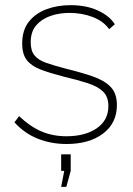

<svg xmlns="http://www.w3.org/2000/svg" viewBox="-20 -548 515 744"><path d="M238 10Q178 10 126.5 -10.5Q75 -31 36 -74L54 -98Q96 -58 140 -39Q184 -20 237 -20Q310 -20 355 -51Q400 -82 400 -137Q400 -173 379.5 -193Q359 -213 320.5 -225.5Q282 -238 227 -251Q173 -265 137.5 -278.5Q102 -292 84 -315Q66 -338 66 -379Q66 -431 91.5 -463.5Q117 -496 159.5 -512Q202 -528 253 -528Q315 -528 360 -507Q405 -486 425 -454L403 -435Q381 -466 339.5 -482Q298 -498 249 -498Q209 -498 175 -486Q141 -474 120 -449.5Q99 -425 99 -384Q99 -351 114 -333Q129 -315 159 -304.5Q189 -294 235 -282Q296 -267 340.5 -251.5Q385 -236 409 -211Q433 -186 433 -141Q433 -71 379.5 -30.5Q326 10 238 10ZM217 176 229 114H217V50H254V114L237 176Z"/></svg>

Font: Raleway Thin ExtraLight
Style: Regular
Weight: 250
Version: Version 4.026